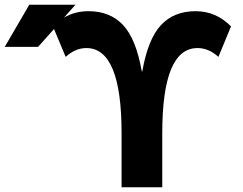

<svg xmlns="http://www.w3.org/2000/svg" viewBox="-24 -787 1022 807"><path d="M574 -487Q598 -623 652.5 -681.5Q707 -740 798 -740Q884 -740 947 -676L894 -548Q853 -585 806 -585Q658 -585 658 -227V0H487V-227Q487 -585 339 -585Q293 -585 252 -548L203 -665L136 -590H-4L99 -767H293L245 -713Q291 -740 348 -740Q439 -740 493.5 -681.5Q548 -623 572 -487Z"/></svg>

Font: M PLUS 1p ExtraBold
Style: Regular
Weight: 800
Version: Version 1.062